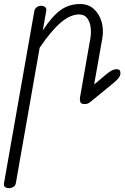

<svg xmlns="http://www.w3.org/2000/svg" viewBox="-45 -530 637 978"><path d="M0.5 428.5Q-12.5 428.5 -19.8 422.5Q-27 416.5 -24.5 402.5L129.5 -472Q131 -481.5 136.2 -487.8Q141.5 -494 149 -497.2Q156.5 -500.5 163.5 -500.5Q176.5 -500.5 184.8 -494Q193 -487.5 190.5 -474.5L173 -375Q220.5 -448 263.8 -478.8Q307 -509.5 363 -509.5Q405 -509.5 432.8 -484.5Q460.5 -459.5 472.2 -419.5Q484 -379.5 476 -334L434.5 -99.5L497 -152Q513 -165 524.8 -171.2Q536.5 -177.5 547.5 -177.5Q558.5 -177.5 563.5 -173Q568.5 -168.5 568.5 -157Q568.5 -146 560.2 -134.2Q552 -122.5 534 -108L417 -12Q408 -4.5 401.2 -2.2Q394.5 0 386 0Q367.5 0 364 -10.5Q360.5 -21 362.5 -33.5L415.5 -336Q420 -362 416.8 -389.8Q413.5 -417.5 399.5 -437Q385.5 -456.5 358 -456.5Q314 -456.5 265.5 -415.8Q217 -375 157 -287L36 401.5Q34 415.5 23 422Q12 428.5 0.5 428.5Z"/></svg>

Font: Edu AU VIC WA NT Hand
Style: Regular
Weight: 400
Designer: Tina and Corey Anderson, Eben Sorkin, Mirko Velimirovic
Foundry: Google for Education
Version: Version 1.001